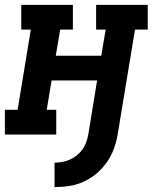

<svg xmlns="http://www.w3.org/2000/svg" viewBox="-24 -550 644 785"><path d="M199 215V115Q215 115 231 112Q247 109 262 102.5Q277 96 290.5 85Q304 74 313.5 60.5Q323 47 328.5 31.5Q334 16 337 0L373 -221H187L167 -101H206V0H-4V-101H48L102 -429H63V-530H274V-429H222L204 -322H390L408 -429H369V-530H580V-429H528L457 0Q452 30 441.5 58.5Q431 87 413 113Q395 139 370.5 159.5Q346 180 317.5 193Q289 206 259 210.5Q229 215 199 215Z"/></svg>

Font: Iosevka Slab Extended Oblique
Style: Bold
Weight: 700
Width: 7
Italic angle: -9°
Monospace: yes
Designer: Belleve Invis
Foundry: Belleve Invis
Version: Version 11.1.1; ttfautohint (v1.8.3)